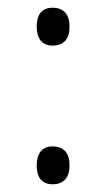

<svg xmlns="http://www.w3.org/2000/svg" viewBox="-20 -560 274 497"><path d="M75 -491C75 -460 89 -442 116 -442C145 -442 160 -459 160 -491C160 -523 145 -540 116 -540C89 -540 75 -523 75 -491ZM75 -132C75 -100 89 -83 116 -83C145 -83 160 -100 160 -132C160 -164 145 -181 116 -181C89 -181 75 -163 75 -132Z"/></svg>

Font: Noto Sans Kannada UI SemiCondensed Light
Style: Regular
Weight: 300
Width: 4
Designer: Jelle Bosma - Monotype Design Team
Foundry: Monotype Imaging Inc.
Version: Version 2.005